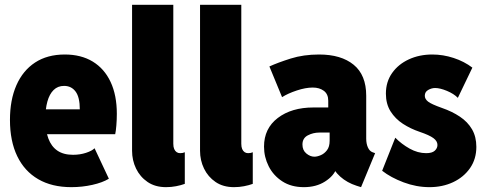

<svg xmlns="http://www.w3.org/2000/svg" viewBox="-20 -772 2026 800"><path d="M277.3 7.8Q196.3 7.8 139.2 -25.4Q82 -58.6 51.8 -121.3Q21.5 -184.1 21.5 -272.5Q21.5 -355.5 48.3 -416.7Q75.2 -478 126.2 -511.5Q177.2 -544.9 250 -544.9Q317.9 -544.9 366.5 -515.4Q415 -485.8 440.9 -430.4Q466.8 -375 466.8 -297.9Q466.8 -272.9 464.8 -249.3Q462.9 -225.6 460 -212.9H158.2V-316.4H312.5Q312.5 -367.2 294.9 -390.6Q277.3 -414.1 247.1 -414.1Q220.7 -414.1 203.4 -397Q186 -379.9 177.5 -349.1Q168.9 -318.4 168.9 -277.3Q168.9 -228.5 181.4 -195.1Q193.8 -161.6 219.2 -144.3Q244.6 -127 284.2 -127Q313.5 -127 338.6 -135.3Q363.8 -143.6 374 -154.3L433.6 -27.3Q407.2 -11.2 364.7 -1.7Q322.3 7.8 277.3 7.8Z M671.9 7.8Q626.5 7.8 595 -13.7Q563.5 -35.2 546.9 -69.6Q530.3 -104 530.3 -143.6V-752H702.1V-172.9Q702.1 -159.7 705.8 -151.1Q709.5 -142.6 715.8 -138.2Q722.2 -133.8 730.5 -133.8Q742.2 -133.8 750 -137.7V-5.9Q733.9 0 713.6 3.9Q693.4 7.8 671.9 7.8Z M955.1 7.8Q909.7 7.8 878.2 -13.7Q846.7 -35.2 830.1 -69.6Q813.5 -104 813.5 -143.6V-752H985.4V-172.9Q985.4 -159.7 989 -151.1Q992.7 -142.6 999 -138.2Q1005.4 -133.8 1013.7 -133.8Q1025.4 -133.8 1033.2 -137.7V-5.9Q1017.1 0 996.8 3.9Q976.6 7.8 955.1 7.8Z M1246.1 7.8Q1193.4 7.8 1156.2 -16.4Q1119.1 -40.5 1099.6 -79.1Q1080.1 -117.7 1080.1 -161.1Q1080.1 -236.8 1137.5 -280.5Q1194.8 -324.2 1286.1 -324.2H1370.1V-219.7H1311.5Q1284.7 -219.7 1262.5 -208Q1240.2 -196.3 1240.2 -169.9Q1240.2 -146 1256.3 -132.6Q1272.5 -119.1 1290 -119.1Q1301.8 -119.1 1316.7 -125.5Q1331.5 -131.8 1342.5 -146.2Q1353.5 -160.6 1353.5 -185.5V-254.9L1347.7 -274.4V-352.5Q1347.7 -379.9 1329.3 -393.6Q1311 -407.2 1283.2 -407.2Q1253.4 -407.2 1216.6 -395Q1179.7 -382.8 1155.3 -367.2L1102.5 -495.1Q1137.7 -511.2 1191.2 -528.1Q1244.6 -544.9 1309.6 -544.9Q1401.4 -544.9 1453.6 -502.2Q1505.9 -459.5 1505.9 -373V-194.3Q1505.9 -173.3 1512.9 -157.7Q1520 -142.1 1532.2 -137.7L1543 -133.8L1484.4 7.8L1465.8 2Q1426.3 -10.7 1397.9 -35.9Q1369.6 -61 1364.3 -88.9L1406.2 -58.6H1330.1L1381.8 -70.3Q1371.1 -39.1 1334.2 -15.6Q1297.4 7.8 1246.1 7.8Z M1769.5 7.8Q1714.8 7.8 1661.6 -12.2Q1608.4 -32.2 1572.3 -60.5L1627 -198.2Q1652.8 -171.9 1686.8 -152.8Q1720.7 -133.8 1755.9 -133.8Q1780.3 -133.8 1791.5 -144Q1802.7 -154.3 1802.7 -168Q1802.7 -184.1 1785.9 -196.5Q1769 -209 1728.5 -222.7Q1690.9 -235.4 1658.9 -256.1Q1627 -276.9 1607.4 -307.9Q1587.9 -338.9 1587.9 -381.8Q1587.9 -431.2 1613.8 -467.8Q1639.6 -504.4 1683.6 -524.7Q1727.5 -544.9 1781.2 -544.9Q1826.2 -544.9 1870.1 -530.5Q1914.1 -516.1 1948.2 -490.2L1887.7 -364.3Q1871.1 -381.3 1842.3 -393.3Q1813.5 -405.3 1793 -405.3Q1778.3 -405.3 1764.2 -397.2Q1750 -389.2 1750 -373Q1750 -359.4 1763.7 -348.6Q1777.3 -337.9 1821.3 -322.3Q1863.8 -307.6 1896.2 -285.9Q1928.7 -264.2 1946.8 -233.2Q1964.8 -202.1 1964.8 -160.2Q1964.8 -109.4 1938.5 -71.5Q1912.1 -33.7 1867.9 -12.9Q1823.7 7.8 1769.5 7.8Z"/></svg>

Font: Reddit Sans Condensed Black
Style: Regular
Weight: 900
Designer: Stephen Hutchings
Foundry: Reddit
Version: Version 1.014